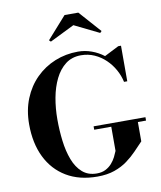

<svg xmlns="http://www.w3.org/2000/svg" viewBox="-104 -1076 978 1169"><g transform="rotate(-10 384.5 -492.0)"><path d="M432.5 -295.5H753V-274.5H702.5V-155Q678 -129.5 650.8 -101Q623.5 -72.5 589.2 -47.2Q555 -22 509.5 -6Q464 10 403 10Q291.5 10 212 -37.8Q132.5 -85.5 90.2 -172Q48 -258.5 48 -375Q48 -462.5 76.8 -533.2Q105.5 -604 156.5 -654.8Q207.5 -705.5 274.5 -732.8Q341.5 -760 417.5 -760Q460.5 -760 501.2 -745.2Q542 -730.5 575.5 -704.5L665 -750H682V-530H662Q653.5 -569.5 633.2 -606Q613 -642.5 582.5 -671.8Q552 -701 513.8 -718Q475.5 -735 431.5 -735Q375.5 -735 336 -704.8Q296.5 -674.5 271.2 -623.2Q246 -572 234.2 -507.8Q222.5 -443.5 222.5 -375Q222.5 -307 230.5 -241.8Q238.5 -176.5 258.5 -124Q278.5 -71.5 313.8 -40.5Q349 -9.5 403 -9.5Q434.5 -9.5 457.2 -21.2Q480 -33 496 -51.2Q512 -69.5 522 -89.5Q532 -109.5 538 -125V-274.5H432.5ZM266 -848.5 256 -858.5 376 -993.5H461L581 -858.5L571 -848.5L418 -923.5Z"/></g></svg>

Font: Bodoni Moda 11pt
Style: Bold
Weight: 700
Designer: Owen Earl
Foundry: indestructible type
Version: Version 2.004